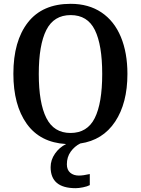

<svg xmlns="http://www.w3.org/2000/svg" viewBox="-20 -745 738 1005"><path d="M330 115Q330 144 347.5 159Q365 174 393 174Q415 174 450 166V224Q437 231 414.5 235.5Q392 240 376 240Q245 240 245 130Q245 92 268 59Q291 26 326 9Q190 1 120 -97Q50 -195 50 -359Q50 -530 126 -627.5Q202 -725 350 -725Q444 -725 511 -680Q578 -635 612.5 -552Q647 -469 647 -358Q647 -205 582.5 -108Q518 -11 400 6Q370 21 350 49Q330 77 330 115ZM349 -49Q437 -49 476 -127Q515 -205 515 -358Q515 -510 476.5 -588Q438 -666 350 -666Q262 -666 222.5 -588Q183 -510 183 -358Q183 -206 222.5 -127.5Q262 -49 349 -49Z"/></svg>

Font: Noto Serif NarrowSemiBold
Style: Regular
Weight: 600
Width: 4
Designer: Monotype Design Team
Foundry: Monotype Imaging Inc.
Version: Version 1.001